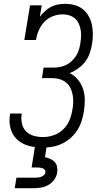

<svg xmlns="http://www.w3.org/2000/svg" viewBox="-20 -763 540 1003"><path d="M205 8Q180 8 156 4.5Q132 1 110.5 -8Q89 -17 71.5 -32.5Q54 -48 44 -68.5Q34 -89 31 -113.5Q28 -138 32 -162Q32 -164 32.5 -166Q33 -168 33 -170H94Q94 -168 93.5 -167Q93 -166 93 -164Q89 -140 95 -116Q101 -92 117 -76Q133 -60 156.5 -53.5Q180 -47 205 -47Q232 -47 260 -56.5Q288 -66 309.5 -86.5Q331 -107 342.5 -134.5Q354 -162 358 -189Q362 -209 362.5 -229Q363 -249 359.5 -268Q356 -287 347.5 -304Q339 -321 324.5 -332.5Q310 -344 291 -349.5Q272 -355 252 -355H199L208 -410H262Q278 -410 295 -413.5Q312 -417 328 -425Q344 -433 357 -446Q370 -459 379 -474Q388 -489 393 -506Q398 -523 400 -539Q403 -557 403.5 -575Q404 -593 401 -609.5Q398 -626 390.5 -641.5Q383 -657 370.5 -667.5Q358 -678 341.5 -683Q325 -688 307 -688Q282 -688 256.5 -678.5Q231 -669 212 -649Q193 -629 182.5 -604.5Q172 -580 168 -554H107L137 -735H198L188 -675Q200 -691 214.5 -704.5Q229 -718 246.5 -727Q264 -736 282.5 -739.5Q301 -743 320 -743Q345 -743 369.5 -736.5Q394 -730 412.5 -715Q431 -700 443 -679Q455 -658 460 -634Q465 -610 465 -584.5Q465 -559 461 -533Q457 -510 449 -486Q441 -462 425.5 -441.5Q410 -421 388.5 -405.5Q367 -390 344 -381Q369 -369 387 -347Q405 -325 414 -297.5Q423 -270 423 -240Q423 -210 418 -180Q414 -155 406 -130Q398 -105 383.5 -82.5Q369 -60 348.5 -42Q328 -24 304 -12.5Q280 -1 255 3.5Q230 8 205 8ZM57 220 66 165H166Q174 165 181.5 164Q189 163 196.5 160Q204 157 210 151.5Q216 146 217 138Q219 131 214.5 125Q210 119 203.5 116.5Q197 114 190 113Q183 112 175 112H145L163 0H224L215 58Q229 61 242.5 67Q256 73 265.5 83Q275 93 278 108Q281 123 279 138Q276 157 264 174.5Q252 192 234 202.5Q216 213 196.5 216.5Q177 220 157 220Z"/></svg>

Font: Iosevka Slab Light
Style: Italic
Weight: 300
Italic angle: -9°
Monospace: yes
Designer: Belleve Invis
Foundry: Belleve Invis
Version: Version 11.1.1; ttfautohint (v1.8.3)